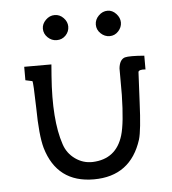

<svg xmlns="http://www.w3.org/2000/svg" viewBox="-45 -591 575 640"><g transform="rotate(-5 242.5 -270.5)"><path d="M447 -388V-342Q426 -344 423 -336L418 -234Q414 -141 405 -111Q367 8 244 8Q121 8 86 -111Q74 -154 73 -246Q71 -333 68 -336Q66 -336 45 -341V-386H136L133 -347Q122 -201 150 -118Q160 -87 186.5 -68Q213 -49 245 -50Q324 -53 347 -130Q359 -170 361 -264V-353Q364 -382 382 -388Q398 -392 447 -388ZM338 -548Q354 -548 366.5 -534.5Q379 -521 379 -505Q379 -489 367 -476Q355 -463 338 -463Q321 -463 308 -475.5Q295 -488 295 -505Q295 -522 308 -535Q321 -548 338 -548ZM203 -507Q203 -490 191 -477.5Q179 -465 161 -465Q144 -465 131 -477.5Q118 -490 118 -507Q118 -523 131 -536Q144 -549 161 -549Q178 -549 190.5 -536Q203 -523 203 -507Z"/></g></svg>

Font: GFS Neohellenic Rg
Style: Regular
Weight: 400
Designer: Takis Katsoulidis and George D. Matthiopoulos
Foundry: Takis Katsoulidis and George D. Matthiopoulos
Version: Version 1.0